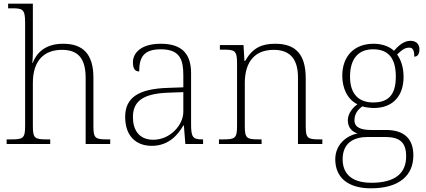

<svg xmlns="http://www.w3.org/2000/svg" viewBox="-20 -780 2309 1040"><path d="M16 0H252V-25H236C169 -25 158 -30 158 -97V-331C158 -452 219 -510 316 -510C406 -510 444 -460 444 -357V0H577V-25H563C496 -25 486 -30 486 -98V-359C486 -489 428 -543 322 -543C224 -543 178 -493 157 -439H155C156 -449 158 -473 158 -494V-760H24V-735H46C102 -735 116 -730 116 -659V-98C116 -30 105 -25 38 -25H16Z M802 10C897 10 946 -54 973 -100H976L984 0H1080V-25H1074C1022 -25 1015 -40 1015 -111V-383C1015 -485 969 -543 851 -543C740 -543 700 -490 700 -443C700 -408 711 -393 734 -393C734 -467 756 -513 851 -513C957 -513 973 -454 973 -371V-307L890 -304C731 -299 658 -252 658 -147C658 -39 721 10 802 10ZM810 -23C732 -23 700 -78 700 -145C700 -225 745 -273 892 -278L973 -281V-174C973 -104 903 -23 810 -23Z M1166 0H1397V-25H1383C1317 -25 1306 -30 1306 -97V-331C1306 -419 1340 -510 1463 -510C1560 -510 1594 -449 1594 -361V0H1726V-25H1713C1646 -25 1636 -30 1636 -98V-356C1636 -483 1584 -543 1471 -543C1399 -543 1349 -522 1308 -450H1304L1299 -536H1171V-511H1194C1251 -511 1264 -505 1264 -439V-98C1264 -30 1253 -25 1186 -25H1166Z M1989 240C2143 240 2219 170 2219 62C2219 -28 2170 -76 2070 -76H1991C1938 -76 1900 -88 1900 -128C1900 -164 1919 -187 1943 -204C1953 -199 1988 -195 2004 -195C2112 -195 2166 -264 2166 -364C2166 -418 2150 -459 2131 -485C2154 -506 2170 -522 2197 -522C2217 -522 2224 -506 2224 -473C2243 -473 2252 -489 2252 -513C2252 -538 2237 -559 2203 -559C2163 -559 2132 -525 2114 -505C2091 -527 2052 -543 2004 -543C1894 -543 1834 -471 1834 -370C1834 -307 1858 -244 1916 -215C1894 -200 1864 -167 1864 -129C1864 -89 1887 -66 1917 -57C1858 -46 1796 2 1796 83C1796 180 1863 240 1989 240ZM2001 -225C1926 -225 1876 -268 1876 -364C1876 -468 1926 -513 2001 -513C2081 -513 2124 -468 2124 -365C2124 -262 2080 -225 2001 -225ZM1992 210C1874 210 1836 151 1836 83C1836 -7 1897 -38 1972 -38H2064C2139 -38 2180 -15 2180 67C2180 157 2122 210 1992 210Z"/></svg>

Font: Noto Serif Telugu ExtraLight
Style: Regular
Weight: 200
Designer: Jelle Bosma - Monotype Design Team
Foundry: Monotype Imaging Inc.
Version: Version 2.005